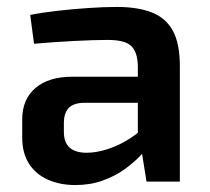

<svg xmlns="http://www.w3.org/2000/svg" viewBox="-20 -523 604 553"><path d="M317 -503Q376 -503 416.5 -487.5Q457 -472 477.5 -435Q498 -398 498 -333V0H402L385 -106L377 -120V-334Q376 -373 358 -390.5Q340 -408 290 -408Q251 -408 193.5 -405Q136 -402 78 -397L67 -480Q102 -487 146.5 -492Q191 -497 235.5 -500Q280 -503 317 -503ZM446 -302 445 -227H221Q190 -226 177 -211Q164 -196 164 -170V-143Q164 -113 180.5 -98Q197 -83 230 -83Q257 -83 290 -93.5Q323 -104 355.5 -125Q388 -146 414 -175V-112Q405 -97 386 -76.5Q367 -56 339.5 -36Q312 -16 276 -3Q240 10 197 10Q153 10 118 -5.5Q83 -21 63.5 -51.5Q44 -82 44 -127V-179Q44 -237 82 -269.5Q120 -302 188 -302Z"/></svg>

Font: Exo 2 SemiBold
Style: Regular
Weight: 600
Designer: Natanael Gama
Foundry: Natanael Gama
Version: Version 2.010